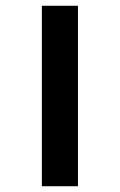

<svg xmlns="http://www.w3.org/2000/svg" viewBox="-20 -645 415 665"><path d="M125 0V-625H250V0Z"/></svg>

Font: Silkscreen
Style: Regular
Weight: 400
Designer: Jason Kottke
Foundry: Jason Kottke
Version: Version 1.001; ttfautohint (v1.8.4.7-5d5b)